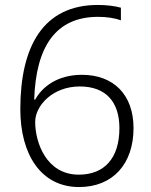

<svg xmlns="http://www.w3.org/2000/svg" viewBox="-20 -745 611 775"><path d="M62 -304C62 -121 146 10 299 10C436 10 519 -84 519 -228C519 -362 439 -443 311 -443C211 -443 150 -394 122 -343H118C125 -556 204 -677 376 -677C411 -677 444 -672 468 -663V-714C443 -721 409 -725 375 -725C155 -725 62 -559 62 -304ZM298 -40C167 -40 122 -170 122 -253C122 -318 192 -396 302 -396C409 -396 462 -332 462 -228C462 -106 401 -40 298 -40Z"/></svg>

Font: Noto Sans Gujarati Light
Style: Regular
Weight: 300
Designer: Jelle Bosma - Monotype Design Team, Universal Thirst
Foundry: Monotype Imaging Inc.
Version: Version 2.106